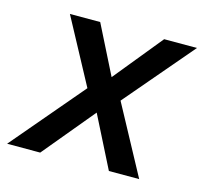

<svg xmlns="http://www.w3.org/2000/svg" viewBox="-108 -579 709 667"><g transform="rotate(15 246.5 -246.0)"><path d="M-29 0 207 -278 208 -226 65 -492H174L269 -303H250L404 -492H522L297 -228V-276L446 0H337L236 -200H256L90 0Z"/></g></svg>

Font: Nunito Sans 10pt SemiCondensed SemiBold
Style: Italic
Weight: 600
Width: 4
Italic angle: -9°
Designer: Vernon Adams
Foundry: Vernon Adams
Version: Version 3.101;gftools[0.9.27]